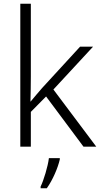

<svg xmlns="http://www.w3.org/2000/svg" viewBox="-20 -780 534 1021"><path d="M144 -374V-760H88V0H144V-185L225 -267L424 0H492L264 -304L475 -532H406L204 -312C184 -290 161 -261 143 -240H142C143 -284 144 -332 144 -374ZM298 68V61H240C235 104 212 180 196 212V221H229C261 176 288 112 298 68Z"/></svg>

Font: Noto Sans Gurmukhi Light
Style: Regular
Weight: 300
Designer: Jelle Bosma - Monotype Design Team
Foundry: Monotype Imaging Inc.
Version: Version 2.004